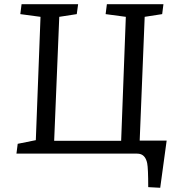

<svg xmlns="http://www.w3.org/2000/svg" viewBox="-20 -720 821 900"><path d="M233.9 -60.1H547.9L569.8 -641.1L475.1 -653.8L481 -700.2H746.1L740.2 -653.8L658.2 -641.1L634.8 -61H761.2L731 160.2L674.8 157.2Q674.8 69.3 669.9 44.9Q662.1 7.8 635.3 1.5Q627.9 0 619.1 0H57.1L63 -45.9L147.9 -63L169.9 -641.1L75.2 -653.8L81.1 -700.2H346.2L339.8 -653.8L257.8 -641.1Z"/></svg>

Font: Literata Book
Style: Italic
Weight: 400
Italic angle: -3°
Designer: Latin by Veronika Burian and Jose Scaglione. Greek by Irene Vlachou. Cyrillic by Vera Evstafieva
Foundry: TypeTogether
Version: Version 1.003;PS 001.003;hotconv 1.0.88;makeotf.lib2.5.64775